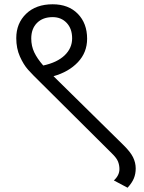

<svg xmlns="http://www.w3.org/2000/svg" viewBox="-20 -696 671 897"><path d="M614 91Q614 116 605.5 137Q597 158 576 181L512 147Q538 123 538 94Q538 76 531.5 59Q525 42 501 19L168 -312Q132 -347 111 -370.5Q90 -394 73 -432Q56 -470 56 -518Q56 -587 102 -631.5Q148 -676 226 -676Q300 -676 343.5 -631.5Q387 -587 387 -515Q387 -451 344 -405.5Q301 -360 230 -340L555 -20Q589 13 601.5 38.5Q614 64 614 91ZM182 -390Q247 -404 282 -437.5Q317 -471 317 -517Q317 -562 291.5 -589Q266 -616 226 -616Q180 -616 153 -589Q126 -562 126 -516Q126 -481 140 -451.5Q154 -422 182 -390Z"/></svg>

Font: Martel Sans Light
Style: Regular
Weight: 300
Designer: Dan Reynolds and Mathieu Réguer
Foundry: Dan Reynolds and Mathieu Réguer
Version: Version 1.002; ttfautohint (v1.1) -l 5 -r 5 -G 72 -x 0 -D la